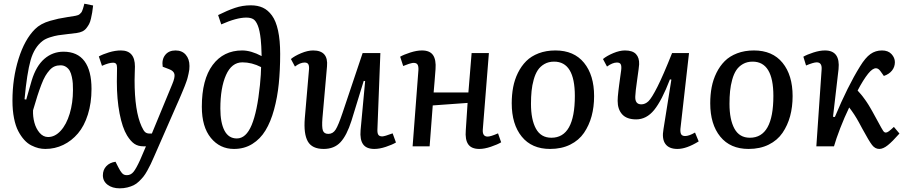

<svg xmlns="http://www.w3.org/2000/svg" viewBox="-20 -798 4936 1047"><path d="M227.1 14.2Q208.5 14.2 190.2 9.8Q171.9 5.4 150.9 -5.1Q129.9 -15.6 112.1 -35.4Q94.2 -55.2 79.6 -83Q64.9 -110.8 56.4 -153.6Q47.9 -196.3 47.9 -249Q47.9 -370.6 81.1 -476.8Q114.3 -583 170.9 -639.2Q186 -654.3 206.3 -665.5Q226.6 -676.8 253.9 -684.6Q281.2 -692.4 298.6 -696Q315.9 -699.7 349.6 -705.1Q383.3 -710.4 392.1 -711.9Q399.4 -713.4 405.5 -715.6Q411.6 -717.8 416 -722.4Q420.4 -727.1 423.1 -729.7Q425.8 -732.4 428.7 -740.5Q431.6 -748.5 432.6 -751.2Q433.6 -753.9 436.5 -764.6Q439.5 -775.4 439.9 -777.8L487.8 -768.1Q484.9 -743.7 482.7 -729.7Q480.5 -715.8 476.1 -696.8Q471.7 -677.7 465.8 -666.7Q460 -655.8 450.9 -644.3Q441.9 -632.8 429 -626.7Q416 -620.6 398.9 -618.2Q387.7 -616.7 351.6 -612.5Q315.4 -608.4 296.6 -605.5Q277.8 -602.5 252.7 -594.5Q227.5 -586.4 212.9 -575.2Q167 -540.5 147 -470Q127 -399.4 113.8 -256.8L123 -254.9L152.8 -358.9Q176.8 -438 221.9 -477.1Q267.1 -516.1 326.2 -516.1Q402.3 -516.1 440.7 -464.4Q479 -412.6 479 -313Q479 -236.3 459.2 -173.6Q439.5 -110.8 405 -70.3Q370.6 -29.8 325 -7.8Q279.3 14.2 227.1 14.2ZM160.2 -196.8Q158.7 -162.6 167.5 -129.6Q176.3 -96.7 196 -73.7Q215.8 -50.8 242.2 -50.8Q279.8 -50.8 311 -85Q342.3 -119.1 360.1 -178.2Q377.9 -237.3 377.9 -307.1Q377.9 -327.1 377 -343Q376 -358.9 371.8 -378.4Q367.7 -397.9 360.8 -410.9Q354 -423.8 340.8 -432.9Q327.6 -441.9 310.1 -441.9Q292.5 -441.9 278.1 -436Q263.7 -430.2 250.7 -415.8Q237.8 -401.4 227.3 -383.8Q216.8 -366.2 205.3 -335.9Q193.8 -305.7 183.8 -274.7Q173.8 -243.7 160.2 -196.8Z M819.8 57.1Q809.1 81.5 801.8 96.9Q794.4 112.3 783.2 132.6Q772 152.8 762.2 165Q752.4 177.2 738.3 190.9Q724.1 204.6 709.2 211.9Q694.3 219.2 674.8 224.1Q655.3 229 632.8 229Q592.3 229 566.7 209.5Q541 189.9 541 158.2Q541 128.4 559.6 108.4Q578.1 88.4 609.9 84L625 113.8Q631.8 126.5 635.3 132.3Q638.7 138.2 644.5 145Q650.4 151.9 656.7 154.5Q663.1 157.2 671.9 157.2Q693.4 157.2 708 139.2Q722.7 121.1 744.1 74.2L775.9 0H763.2Q732.9 0 712.6 -13.9Q692.4 -27.8 672.9 -59.1Q647 -101.6 632.1 -179.2Q617.2 -256.8 617.2 -352.1L618.2 -428.2Q618.2 -443.8 613 -450Q607.9 -456.1 596.2 -456.1Q574.2 -456.1 536.1 -439L519 -490.2Q540 -502 574.2 -512.5Q608.4 -522.9 639.2 -522.9Q715.8 -522.9 715.8 -435.1Q715.8 -424.3 714.8 -399.9Q713.9 -375.5 713.9 -359.9Q713.9 -191.9 752 -108.9Q762.7 -85 771.7 -77.4Q780.8 -69.8 794.9 -69.8H808.1L918.9 -337.9Q935.1 -376 931.2 -393.8Q927.2 -411.6 901.9 -420.9L867.2 -434.1Q861.3 -473.6 880.9 -498.3Q900.4 -522.9 937 -522.9Q972.7 -522.9 992.9 -499.5Q1013.2 -476.1 1013.2 -438Q1013.2 -428.2 1012.2 -418.2Q1011.2 -408.2 1008.3 -396.5Q1005.4 -384.8 1003.4 -375.7Q1001.5 -366.7 996.1 -352.1Q990.7 -337.4 987.8 -329.6Q984.9 -321.8 977.5 -304.4Q970.2 -287.1 967.3 -280Q964.4 -272.9 955.6 -252.7Q946.8 -232.4 943.8 -226.1Z M1169.4 -715.8Q1219.2 -740.7 1261 -754.9Q1302.7 -769 1347.7 -769Q1385.3 -769 1413.3 -756.1Q1441.4 -743.2 1463.1 -713.4Q1484.9 -683.6 1496.3 -631.1Q1507.8 -578.6 1507.8 -503.9Q1507.8 -415.5 1500.2 -341.3Q1492.7 -267.1 1474.4 -200.2Q1456.1 -133.3 1427.7 -86.7Q1399.4 -40 1355.7 -12.9Q1312 14.2 1255.9 14.2Q1179.2 14.2 1129.9 -45.9Q1080.6 -106 1080.6 -215.8Q1080.6 -364.3 1139.6 -443.6Q1198.7 -522.9 1300.8 -522.9Q1348.6 -522.9 1406.7 -492.2Q1405.3 -552.7 1401.9 -583Q1396.5 -632.8 1385.7 -659.2Q1375 -685.5 1360.8 -693.8Q1346.7 -702.1 1322.8 -702.1Q1270 -702.1 1186.5 -665ZM1271.5 -43Q1321.8 -43 1352.3 -116.2Q1382.8 -189.5 1397.5 -334Q1403.8 -398.9 1403.8 -432.1Q1353.5 -458 1301.8 -458Q1243.2 -458 1212.4 -388.7Q1181.6 -319.3 1181.6 -206.1Q1181.6 -128.9 1204.1 -85.9Q1226.6 -43 1271.5 -43Z M1566.4 -476.1Q1585.9 -492.7 1621.8 -507.8Q1657.7 -522.9 1687.5 -522.9Q1771.5 -522.9 1763.2 -436L1738.3 -153.8Q1734.4 -105 1740.7 -86.4Q1747.1 -67.9 1770.5 -67.9Q1795.4 -67.9 1810.3 -91.3Q1825.2 -114.7 1848.1 -183.1L1957.5 -508.8H2054.2L2038.1 -92.8Q2037.1 -72.3 2043 -63.2Q2048.8 -54.2 2064.5 -54.2Q2076.7 -54.2 2121.1 -70.8L2139.2 -21Q2118.7 -8.8 2084.2 2.7Q2049.8 14.2 2021.5 14.2Q1978 14.2 1960 -11.2Q1941.9 -36.6 1946.3 -87.9L1971.2 -356L1963.4 -356.9L1896.5 -139.2Q1871.1 -59.6 1836.9 -22.7Q1802.7 14.2 1745.1 14.2Q1681.6 14.2 1658.4 -27.1Q1635.3 -68.4 1642.1 -152.8L1664.6 -414.1Q1667 -436 1661.9 -446.5Q1656.7 -457 1641.1 -457Q1616.7 -457 1588.4 -435.1Z M2529.8 -236.8 2339.8 -223.1 2322.8 0H2230L2261.7 -416Q2262.7 -437 2256.8 -446Q2251 -455.1 2235.8 -455.1Q2230 -455.1 2222.2 -453.1Q2214.4 -451.2 2209.7 -449.7Q2205.1 -448.2 2193.4 -443.6Q2181.6 -439 2178.7 -438L2162.1 -488.8Q2181.6 -500 2217 -511.5Q2252.4 -522.9 2280.8 -522.9Q2323.7 -522.9 2341.3 -497.6Q2358.9 -472.2 2355 -420.9Q2354 -398.9 2349.9 -355.2Q2345.7 -311.5 2344.7 -293.9H2534.2L2551.8 -508.8H2646L2612.8 -91.8Q2609.9 -53.2 2639.2 -53.2Q2655.8 -53.2 2695.8 -70.8L2712.9 -22Q2692.4 -9.8 2657 2.2Q2621.6 14.2 2593.8 14.2Q2550.8 14.2 2533.2 -11.2Q2515.6 -36.6 2520 -87.9Z M2770.5 -234.9Q2770.5 -281.2 2778.3 -322.5Q2786.1 -363.8 2804.4 -400.9Q2822.8 -438 2849.6 -464.8Q2876.5 -491.7 2917.2 -507.3Q2958 -522.9 3008.8 -522.9Q3109.9 -522.9 3164.8 -455.6Q3219.7 -388.2 3219.7 -273.9Q3219.7 -214.8 3206.1 -164.6Q3192.4 -114.3 3164.6 -73.5Q3136.7 -32.7 3089.4 -9.3Q3042 14.2 2979.5 14.2Q2879.9 14.2 2825.2 -53Q2770.5 -120.1 2770.5 -234.9ZM2986.8 -46.9Q3114.7 -46.9 3114.7 -274.9Q3114.7 -461.9 3001.5 -461.9Q2971.7 -461.9 2949 -449Q2926.3 -436 2912.6 -415.3Q2898.9 -394.5 2890.4 -363.8Q2881.8 -333 2878.7 -301.5Q2875.5 -270 2875.5 -231.9Q2875.5 -145.5 2902.6 -96.2Q2929.7 -46.9 2986.8 -46.9Z M3268.1 -476.1Q3288.6 -493.2 3323.7 -508.1Q3358.9 -522.9 3388.2 -522.9Q3429.7 -522.9 3448.2 -502.9Q3466.8 -482.9 3465.3 -446.8Q3464.8 -434.1 3454.8 -365Q3444.8 -295.9 3444.3 -272.9Q3441.9 -229 3477.1 -229Q3498.5 -229 3516.4 -246.3Q3534.2 -263.7 3565.2 -325Q3596.2 -386.2 3645 -508.8H3737.3L3690.4 -95.2Q3689 -74.7 3694.8 -65.4Q3700.7 -56.2 3716.3 -56.2Q3737.3 -56.2 3770 -75.2L3790 -26.9Q3723.6 14.2 3674.3 14.2Q3627.9 14.2 3608.2 -13.4Q3588.4 -41 3598.1 -94.2L3641.1 -363.8L3633.3 -365.2Q3588.9 -249.5 3547.1 -198.2Q3505.4 -147 3449.2 -147Q3397.9 -147 3373 -174.3Q3348.1 -201.7 3348.1 -248Q3348.1 -258.3 3349.1 -271.2Q3350.1 -284.2 3352.3 -302.7Q3354.5 -321.3 3356.2 -334Q3357.9 -346.7 3361.6 -373.8Q3365.2 -400.9 3367.2 -414.1Q3370.1 -437 3365.2 -447Q3360.4 -457 3344.2 -457Q3320.3 -457 3290 -435.1Z M3853 -234.9Q3853 -281.2 3860.8 -322.5Q3868.7 -363.8 3887 -400.9Q3905.3 -438 3932.1 -464.8Q3959 -491.7 3999.8 -507.3Q4040.5 -522.9 4091.3 -522.9Q4192.4 -522.9 4247.3 -455.6Q4302.2 -388.2 4302.2 -273.9Q4302.2 -214.8 4288.6 -164.6Q4274.9 -114.3 4247.1 -73.5Q4219.2 -32.7 4171.9 -9.3Q4124.5 14.2 4062 14.2Q3962.4 14.2 3907.7 -53Q3853 -120.1 3853 -234.9ZM4069.3 -46.9Q4197.3 -46.9 4197.3 -274.9Q4197.3 -461.9 4084 -461.9Q4054.2 -461.9 4031.5 -449Q4008.8 -436 3995.1 -415.3Q3981.4 -394.5 3972.9 -363.8Q3964.4 -333 3961.2 -301.5Q3958 -270 3958 -231.9Q3958 -145.5 3985.1 -96.2Q4012.2 -46.9 4069.3 -46.9Z M4522.5 -161.1 4532.7 -160.2Q4602.5 -327.6 4669.9 -436Q4699.2 -483.9 4726.8 -503.4Q4754.4 -522.9 4789.6 -522.9Q4823.2 -522.9 4841.6 -502.9Q4859.9 -482.9 4859.9 -459Q4859.9 -433.1 4844.2 -413.3Q4828.6 -393.6 4799.8 -383.8L4781.7 -409.2Q4770 -425.8 4756.8 -425.8Q4737.8 -425.8 4713.9 -396Q4687 -362.3 4656.7 -304.2Q4657.7 -302.7 4663.1 -296.9Q4668.5 -291 4669.9 -289.3Q4671.4 -287.6 4676.5 -281.7Q4681.6 -275.9 4683.6 -272.9Q4685.5 -270 4690.4 -263.7Q4695.3 -257.3 4698.5 -252.7Q4701.7 -248 4706.8 -240.7Q4711.9 -233.4 4716.1 -226.3Q4720.2 -219.2 4725.8 -210Q4731.4 -200.7 4736.8 -190.9Q4749.5 -167.5 4768.1 -133.8Q4789.1 -94.7 4795.7 -85Q4802.2 -75.2 4809.6 -75.2Q4817.9 -75.2 4827.6 -82.5Q4837.4 -89.8 4854.5 -106L4884.8 -69.8Q4846.7 -26.4 4821.3 -6.1Q4795.9 14.2 4774.9 14.2Q4752 14.2 4735.4 -7.3Q4718.8 -28.8 4682.6 -95.7Q4670.4 -118.2 4663.6 -130.9Q4640.1 -174.3 4610.8 -211.9Q4585 -158.7 4562 -99.4Q4539.1 -40 4527.8 0H4431.6L4460.4 -418.9Q4463.4 -458 4433.6 -458Q4416.5 -458 4375.5 -440.9L4360.8 -488.8Q4380.9 -500.5 4415.5 -511.7Q4450.2 -522.9 4478.5 -522.9Q4563 -522.9 4552.7 -420.9Z"/></svg>

Font: Literata Book Medium
Style: Italic
Weight: 500
Italic angle: -3°
Designer: Latin by Veronika Burian and Jose Scaglione. Greek by Irene Vlachou. Cyrillic by Vera Evstafieva
Foundry: TypeTogether
Version: Version 1.003;PS 001.003;hotconv 1.0.88;makeotf.lib2.5.64775